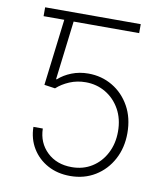

<svg xmlns="http://www.w3.org/2000/svg" viewBox="-83 -797 757 875"><g transform="rotate(10 296.0 -359.5)"><path d="M300.3 9.8Q241.7 9.8 196.3 -14.9Q150.9 -39.6 124.5 -82.8Q98.1 -126 97.2 -181.6H140.6Q142.1 -115.7 186.3 -73.5Q230.5 -31.2 300.3 -31.2Q353.5 -31.2 394 -56.9Q434.6 -82.5 457.5 -127Q480.5 -171.4 480.5 -227.1Q480.5 -286.1 455.6 -330.3Q430.7 -374.5 389.2 -398.9Q347.7 -423.3 297.4 -423.3Q257.3 -423.3 222.7 -408.7Q188 -394 163.6 -371.6L113.3 -378.9L150.9 -686.5H55.2V-727.5H497.6V-686H194.3L161.1 -413.6H164.6Q189.9 -436.5 225.3 -450.4Q260.7 -464.4 302.2 -464.4Q363.8 -464.4 414.1 -434.6Q464.4 -404.8 494.1 -351.6Q523.9 -298.3 523.9 -227.5Q523.9 -159.7 495.1 -106Q466.3 -52.2 415.8 -21.2Q365.2 9.8 300.3 9.8Z"/></g></svg>

Font: Inter Extra Light
Style: Regular
Weight: 200
Designer: Rasmus Andersson
Foundry: rsms
Version: Version 4.000;git-3c8e0fc